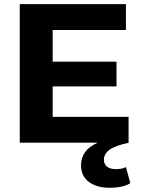

<svg xmlns="http://www.w3.org/2000/svg" viewBox="-20 -680 677 915"><path d="M74.2 0V-660.2H580.1V-537.1H231V-386.2H535.2V-268.1H231V-123H592.8V-1L594.2 0Q528.3 14.2 501.7 33.9Q475.1 53.7 475.1 81.1Q475.1 102.5 490.2 114.3Q505.4 126 532.2 126Q563.5 126 580.1 116.2L601.1 192.9Q566.9 214.8 501 214.8Q440.9 214.8 403.6 187Q366.2 159.2 366.2 106.9Q366.2 34.7 445.8 0Z"/></svg>

Font: Human Sans
Style: Bold
Weight: 700
Designer: Tim Radville
Foundry: Continuum
Version: Version 1.000;FEAKit 1.0